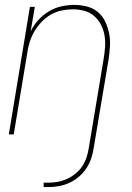

<svg xmlns="http://www.w3.org/2000/svg" viewBox="-20 -548 540 783"><path d="M158 215V197H178Q197 197 216 193.5Q235 190 253.5 181.5Q272 173 288.5 159.5Q305 146 316 129Q327 112 333 93.5Q339 75 342 56L403 -310Q407 -334 408.5 -358Q410 -382 406 -405Q402 -428 391 -448.5Q380 -469 363 -483.5Q346 -498 323.5 -504Q301 -510 276 -510Q254 -510 230.5 -505Q207 -500 186.5 -488Q166 -476 149 -458Q132 -440 120 -419.5Q108 -399 101 -376.5Q94 -354 91 -331L36 0H16L102 -520H122L105 -420Q117 -445 136 -466Q155 -487 179 -501.5Q203 -516 230 -522Q257 -528 282 -528Q309 -528 334.5 -521.5Q360 -515 379 -499Q398 -483 409 -460Q420 -437 425 -412Q430 -387 428.5 -360.5Q427 -334 423 -307L362 56Q359 77 352 98Q345 119 332.5 138Q320 157 302 172.5Q284 188 263 197.5Q242 207 220.5 211Q199 215 178 215Z"/></svg>

Font: Iosevka SS18 Thin
Style: Italic
Weight: 100
Italic angle: -9°
Monospace: yes
Designer: Belleve Invis
Foundry: Belleve Invis
Version: Version 25.1.1; ttfautohint (v1.8.4)